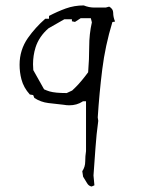

<svg xmlns="http://www.w3.org/2000/svg" viewBox="-20 -702 543 704"><path d="M295.4 -147.9Q292.5 -129.4 292.5 -109.9Q292.5 -90.3 281.7 -74.2L284.7 -54.2Q292 -42 299.3 -30.3Q305.2 -20 315.9 -18.1L326.2 -22.5L322.8 -58.6Q326.7 -109.9 330.1 -159.9Q333.5 -210 340.3 -258.8L338.4 -271.5Q344.2 -361.8 355 -448Q365.7 -534.2 392.1 -621.1L401.9 -623Q395 -639.2 395 -655.3Q395 -669.4 380.4 -677.7L367.7 -674.3H325.7Q306.2 -674.3 287.1 -682.1Q252.4 -682.1 221.2 -670.9Q190.4 -659.7 159.7 -643.6V-633.3H146Q109.4 -601.1 82.5 -563Q51.8 -519 51.8 -464.8Q51.8 -437 58.6 -411.1Q66.4 -380.9 89.4 -355.5L101.6 -353.5L106 -342.8Q129.4 -327.6 157.2 -324.2L212.9 -317.9Q224.1 -315.9 233.9 -315.9Q261.7 -315.9 282.7 -329.6L283.7 -330.6H295.4ZM223.6 -360.8Q182.6 -360.8 162.1 -366.7Q152.3 -369.6 141.6 -374.5L102.1 -444.8Q101.1 -456.1 101.1 -466.3Q101.1 -498.5 110.4 -528.3Q123 -567.9 157.7 -598.1L215.8 -631.3H216.8H243.7V-624L254.9 -621.6L275.9 -635.3H313L316.9 -620.1Q307.1 -577.6 307.1 -531.2Q307.1 -484.4 303.2 -437Q278.3 -403.3 258.3 -383.3Q252 -376.5 244.6 -370.1L224.6 -360.8Z"/></svg>

Font: Bakudai
Style: Light
Weight: 300
Version: Version 1.48